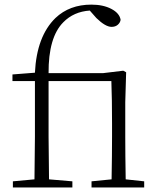

<svg xmlns="http://www.w3.org/2000/svg" viewBox="-20 -831 704 851"><path d="M537.1 -36.1 619.1 -27.3V0H385.7V-27.3L474.6 -36.1Q476.6 -145.5 476.6 -225.6V-285.2Q476.6 -389.6 473.6 -471.7H195.3V-225.6Q195.3 -163.1 197.3 -36.1L300.8 -27.3V0H37.1V-27.3L132.8 -36.1Q134.8 -163.1 134.8 -225.6V-471.7H35.2V-501L134.8 -508.8Q142.6 -669.9 225.6 -751Q288.1 -810.5 384.8 -810.5Q437.5 -810.5 473.6 -791.5Q509.8 -772.5 514.6 -743.2Q512.7 -730.5 502 -721.2Q491.2 -711.9 474.6 -711.9Q447.3 -711.9 407.2 -751L377.9 -784.2Q306.6 -779.3 260.7 -732.4Q194.3 -666 195.3 -506.8H436.5L526.4 -517.6L539.1 -510.7L535.2 -377.9V-225.6Q535.2 -145.5 537.1 -36.1Z"/></svg>

Font: GenYoMin TW TTF ExtraLight
Style: Regular
Weight: 250
Version: Version 1.300